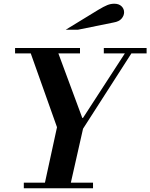

<svg xmlns="http://www.w3.org/2000/svg" viewBox="-20 -1012 808 1032"><path d="M295 -304 135 -754H283L432 -352ZM372 -304 422 -378H426L657 -734H692L416 -304ZM215 0 292 -354H434L354 0ZM108 0V-30H480V0ZM61 -725V-754H410V-725ZM538 -725V-754H768V-725ZM333 -852 508 -959Q538 -977 556.5 -984.5Q575 -992 594 -992Q619 -992 633 -978.5Q647 -965 647 -946Q647 -928 633.5 -912Q620 -896 590 -891L398 -852Z"/></svg>

Font: Libre Bodoni SemiBold
Style: Italic
Weight: 600
Italic angle: -13°
Version: Version 2.003